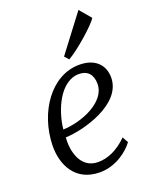

<svg xmlns="http://www.w3.org/2000/svg" viewBox="-157 -929 813 1025"><g transform="rotate(-20 250.0 -417.0)"><path d="M40.5 -213.4C37.6 -103 90.3 9.8 231 9.8C325.7 9.8 397.5 -52.2 425.3 -90.8L406.7 -124C350.6 -67.9 293 -44.9 240.2 -44.9C139.2 -44.9 115.2 -153.3 122.1 -228C219.2 -230.5 459 -292.5 459 -445.8C459 -514.6 414.1 -567.9 321.3 -567.9C161.1 -567.9 45.4 -398.4 40.5 -213.4ZM124 -272C134.3 -376 195.3 -522 303.2 -522C349.6 -522 378.9 -494.1 378.9 -439C378.9 -335.4 229.5 -275.4 124 -272ZM281.7 -612.8C340.8 -646 454.6 -747.1 473.1 -779.3L418 -844.2L260.7 -636.7Z"/></g></svg>

Font: Merriweather
Style: Light Italic
Weight: 300
Italic angle: -7.5°
Designer: Eben Sorkin
Foundry: Eben Sorkin
Version: Version 1.001